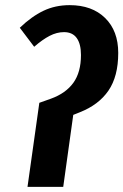

<svg xmlns="http://www.w3.org/2000/svg" viewBox="-20 -727 480 747"><path d="M133 -327 178 -343Q236 -364 265.5 -405Q295 -446 295 -513Q295 -556 278.5 -579Q262 -602 229 -602Q201 -602 173 -587.5Q145 -573 113 -545L57 -619Q103 -663 149 -685Q195 -707 251 -707Q338 -707 389 -657Q440 -607 440 -521Q440 -430 402 -374.5Q364 -319 290 -290L265 -280L226 0H87Z"/></svg>

Font: Fira Sans Extra Condensed SemiBold
Style: Italic
Weight: 600
Width: 3
Italic angle: -8°
Designer: Carrois Corporate & Edenspiekermann AG
Foundry: Carrois Corporate GbR & Edenspiekermann AG
Version: Version 4.203